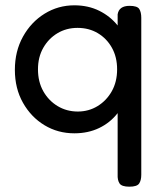

<svg xmlns="http://www.w3.org/2000/svg" viewBox="-20 -496 608 723"><path d="M260 6Q198 6 147.5 -24.5Q97 -55 66.5 -109Q36 -163 36 -233Q36 -303 66.5 -358Q97 -413 148 -444.5Q199 -476 260 -476Q312 -476 353.5 -455.5Q395 -435 423 -400V-442Q428 -474 468 -474Q497 -474 504.5 -462Q512 -450 512 -429V162Q512 183 504 195Q496 207 467 207Q438 207 430 194.5Q422 182 423 161V-70Q395 -34 353.5 -14Q312 6 260 6ZM273 -76Q314 -76 347.5 -96.5Q381 -117 401 -152.5Q421 -188 421 -235Q421 -281 401.5 -316Q382 -351 348.5 -371Q315 -391 272 -391Q230 -391 196.5 -371Q163 -351 143 -316Q123 -281 123 -235Q123 -188 143 -152.5Q163 -117 197 -96.5Q231 -76 273 -76Z"/></svg>

Font: Fredoka
Style: Regular
Weight: 400
Designer: Ben Nathan
Foundry: Milena B. Brandão, Ben Nathan
Version: Version 2.001